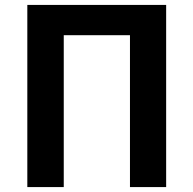

<svg xmlns="http://www.w3.org/2000/svg" viewBox="-20 -760 786 780"><path d="M91 0V-740H655V0H508V-617H239V0Z"/></svg>

Font: Noto Sans Korean Bold
Style: Bold
Weight: 700
Designer: Ryoko NISHIZUKA  (kana & ideographs); Paul D. Hunt (Latin, Greek & Cyrillic); Wenlong ZHANG  (bopomofo); Sandoll Communi
Foundry: Adobe Systems Incorporated
Version: Version 1.000;PS 1;hotconv 1.0.78;makeotf.lib2.5.61930